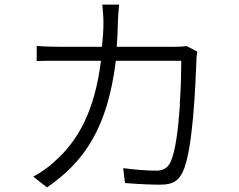

<svg xmlns="http://www.w3.org/2000/svg" viewBox="-20 -799 1040 837"><path d="M485 -534H770C770 -491 769 -421 764 -349V-337C757 -238 745 -135 722 -90C711 -66 689 -55 661 -55C619 -55 572 -59 517 -66L525 -1C540 0 555 1 570 2L580 3H590C600 4 610 4 620 5H630C646 6 662 6 678 6C731 6 757 -8 777 -50C822 -145 832 -435 836 -529C836 -543 837 -557 840 -574L794 -598C778 -596 762 -595 735 -595H489C492 -632 493 -667 494 -704C495 -728 497 -756 499 -779H426C428 -755 431 -725 431 -702C431 -665 428 -627 424 -595H245C207 -595 173 -596 140 -599V-533C169 -534 197 -534 230 -534H420C393 -314 319 -184 219 -96C191 -69 155 -45 125 -29L185 18C349 -95 449 -243 485 -534Z"/></svg>

Font: Glow Sans SC Normal
Style: Regular
Weight: 400
Designer: Ryoko NISHIZUKA (kana, bopomofo & ideographs); Paul D. Hunt (Latin, Greek & Cyrillic); Sandoll Communications, Soo-young
Version: Version 0.93